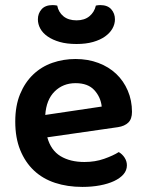

<svg xmlns="http://www.w3.org/2000/svg" viewBox="-20 -720 574 755"><path d="M166 -180Q180 -129 218 -106Q256 -83 312 -83Q354 -83 389.5 -95.5Q425 -108 447 -122Q461 -114 470 -100Q479 -86 479 -70Q479 -50 465.5 -34.5Q452 -19 428.5 -8Q405 3 373 9Q341 15 304 15Q245 15 196.5 -1Q148 -17 113.5 -49.5Q79 -82 59.5 -130Q40 -178 40 -242Q40 -304 59 -350Q78 -396 110.5 -427Q143 -458 186 -473Q229 -488 277 -488Q326 -488 367 -472.5Q408 -457 437 -429.5Q466 -402 482.5 -363.5Q499 -325 499 -280Q499 -252 484.5 -238Q470 -224 444 -220ZM277 -393Q228 -393 195 -360.5Q162 -328 158 -268L380 -301Q376 -338 351 -365.5Q326 -393 277 -393ZM281 -640Q312 -640 331.5 -656Q351 -672 357 -698Q362 -699 365.5 -699.5Q369 -700 374 -700Q403 -700 417.5 -683.5Q432 -667 432 -644Q432 -625 422 -607.5Q412 -590 393 -576.5Q374 -563 346 -555Q318 -547 281 -547Q243 -547 215 -555Q187 -563 167.5 -576.5Q148 -590 138.5 -607.5Q129 -625 129 -644Q129 -667 143.5 -683.5Q158 -700 187 -700Q192 -700 196 -699.5Q200 -699 205 -698Q210 -672 229.5 -656Q249 -640 281 -640Z"/></svg>

Font: Baloo Chettan 2 SemiBold
Style: Regular
Weight: 600
Designer: Maithili Shingre, Unnati Kotecha and Ek Type
Foundry: Ek Type
Version: Version 1.640;hotconv 1.0.111;makeotfexe 2.5.65597; ttfautoh